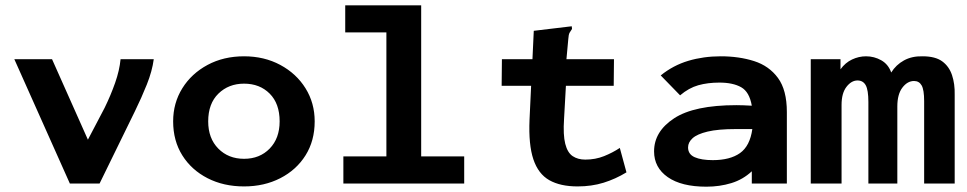

<svg xmlns="http://www.w3.org/2000/svg" viewBox="-20 -691 3640 723"><path d="M243 0 34 -468H176L311 -165L374 -285Q397 -332 413.5 -379Q430 -426 434 -468H559Q553 -423 533 -373Q513 -323 488 -272L355 0Z M899 11Q822 11 761.5 -20Q701 -51 666.5 -106Q632 -161 632 -234Q632 -303 666.5 -358.5Q701 -414 761.5 -446.5Q822 -479 899 -479Q975 -479 1035.5 -446.5Q1096 -414 1130.5 -358.5Q1165 -303 1165 -234Q1165 -161 1130.5 -106Q1096 -51 1035.5 -20Q975 11 899 11ZM899 -93Q958 -93 995.5 -131.5Q1033 -170 1033 -234Q1033 -301 995.5 -338.5Q958 -376 899 -376Q841 -376 802.5 -338.5Q764 -301 764 -234Q764 -170 802 -131.5Q840 -93 899 -93Z M1273 0V-102H1435V-569H1280V-671H1566V-102H1728V0Z M2155 11Q2090 11 2048.5 -12.5Q2007 -36 1988.5 -91Q1970 -146 1974 -240L1980 -368H1869L1870 -468H1985L1990 -575L2124 -591L2133 -592L2134 -582Q2129 -575 2125 -568Q2121 -561 2120 -544L2113 -468H2292L2291 -368H2111L2104 -243Q2100 -183 2108.5 -149.5Q2117 -116 2136.5 -103Q2156 -90 2184 -90Q2222 -90 2254.5 -103Q2287 -116 2314 -134L2339 -42Q2298 -17 2253 -3Q2208 11 2155 11Z M2640 12Q2546 12 2494.5 -24Q2443 -60 2443 -121Q2443 -196 2518.5 -245.5Q2594 -295 2753 -295Q2764 -295 2779 -294.5Q2794 -294 2811 -293Q2802 -345 2771 -362.5Q2740 -380 2689 -380Q2645 -380 2609.5 -370Q2574 -360 2541 -332L2468 -407Q2515 -445 2572 -462Q2629 -479 2694 -479Q2763 -479 2819.5 -461Q2876 -443 2909.5 -397.5Q2943 -352 2943 -269V0H2811V-46Q2778 -15 2734 -1.5Q2690 12 2640 12ZM2571 -136Q2571 -110 2596 -99Q2621 -88 2664 -88Q2729 -88 2766.5 -114.5Q2804 -141 2813 -205Q2796 -205 2780 -205Q2764 -205 2752 -205Q2684 -205 2644.5 -195.5Q2605 -186 2588 -170.5Q2571 -155 2571 -136Z M3033 0V-468H3145V-430Q3163 -455 3188.5 -467Q3214 -479 3241 -479Q3272 -479 3298.5 -464Q3325 -449 3336 -418Q3354 -447 3384 -463.5Q3414 -480 3454 -479Q3502 -479 3528 -460Q3554 -441 3565 -408Q3576 -375 3575 -334V0H3460V-310Q3460 -353 3450.5 -369.5Q3441 -386 3422 -386Q3397 -386 3378 -361Q3359 -336 3359 -290V0H3250V-307Q3250 -352 3240 -370Q3230 -388 3209 -388Q3186 -388 3167.5 -364Q3149 -340 3149 -296V0Z"/></svg>

Font: Inconsolata Expanded ExtraBold
Style: Regular
Weight: 800
Width: 7
Monospace: yes
Designer: Raph Levien, Cyreal, Brenton Simpson
Foundry: Raph Levien, Cyreal, Google
Version: Version 3.001; ttfautohint (v1.8.2.53-6de2)